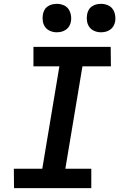

<svg xmlns="http://www.w3.org/2000/svg" viewBox="-20 -979 640 999"><path d="M455 0H53L52 -101H200L289 -634H154V-735H556L557 -634H409L320 -101H455ZM505 -811Q488 -811 472 -817.5Q456 -824 446 -837Q436 -850 433 -867.5Q430 -885 433 -903Q435 -915 441 -926.5Q447 -938 458 -945.5Q469 -953 481 -956Q493 -959 506 -959Q523 -959 539.5 -952.5Q556 -946 565.5 -933Q575 -920 578.5 -902.5Q582 -885 579 -867Q577 -855 570.5 -843.5Q564 -832 553 -824.5Q542 -817 530 -814Q518 -811 505 -811ZM275 -811Q258 -811 242 -817.5Q226 -824 216 -837Q206 -850 203 -867.5Q200 -885 203 -903Q205 -915 211 -926.5Q217 -938 228 -945.5Q239 -953 251 -956Q263 -959 276 -959Q293 -959 309.5 -952.5Q326 -946 335.5 -933Q345 -920 348.5 -902.5Q352 -885 349 -867Q347 -855 340.5 -843.5Q334 -832 323 -824.5Q312 -817 300 -814Q288 -811 275 -811Z"/></svg>

Font: Iosevka Extended
Style: Bold Italic
Weight: 700
Width: 7
Italic angle: -9°
Monospace: yes
Designer: Belleve Invis
Foundry: Belleve Invis
Version: Version 32.5.0; ttfautohint (v1.8.4)